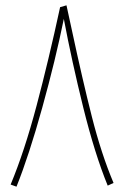

<svg xmlns="http://www.w3.org/2000/svg" viewBox="-20 -695 467 722"><path d="M385 3Q336 -117 293 -291Q250 -465 220 -624Q189 -471 139 -290.5Q89 -110 42 7L20 -1Q72 -126 117.5 -297.5Q163 -469 206 -668L230 -675L250 -583Q290 -396 325.5 -256Q361 -116 407 -7Z"/></svg>

Font: Noto Sans Arabic CondThin
Style: Regular
Weight: 250
Width: 3
Designer: Nadine Chahine
Foundry: Monotype Imaging Inc.
Version: Version 1.001